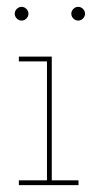

<svg xmlns="http://www.w3.org/2000/svg" viewBox="-20 -540 284 560"><path d="M209 0V-14H131V-375H35V-361H117V-14H35V0ZM228 -500Q228 -508 222 -514Q216 -520 208 -520Q200 -520 194 -514Q188 -508 188 -500Q188 -492 194 -486Q200 -480 208 -480Q216 -480 222 -486Q228 -492 228 -500ZM63 -500Q63 -508 57 -514Q51 -520 43 -520Q35 -520 29 -514Q23 -508 23 -500Q23 -492 29 -486Q35 -480 43 -480Q51 -480 57 -486Q63 -492 63 -500Z"/></svg>

Font: Josefin Slab Thin Thin
Style: Regular
Weight: 250
Version: Version 2.000